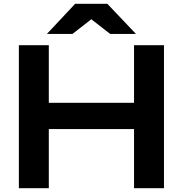

<svg xmlns="http://www.w3.org/2000/svg" viewBox="-20 -987 959 1007"><path d="M79 0H236V-310H683V0H840V-750H683V-448H236V-750H79ZM226 -809H360L459 -886L558 -809H693L543 -967H374Z"/></svg>

Font: Bounded Med
Style: Regular
Weight: 500
Designer: Vlad Churkin
Version: Version 3.0